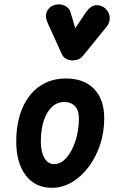

<svg xmlns="http://www.w3.org/2000/svg" viewBox="-20 -873 546 898"><path d="M223 5.5Q145 5.5 100.5 -52.8Q56 -111 56 -210.5Q56 -301 84.8 -367.5Q113.5 -434 165.8 -470Q218 -506 288.5 -506Q372.5 -506 420 -457.2Q467.5 -408.5 467.5 -319.5Q467.5 -254 447.8 -195.2Q428 -136.5 394 -91.5Q360 -46.5 315.8 -20.5Q271.5 5.5 223 5.5ZM233 -105.5Q264.5 -105.5 290.8 -135.2Q317 -165 333 -213.8Q349 -262.5 349 -320Q349 -357 330.5 -376.5Q312 -396 280.5 -396Q248 -396 223.2 -373.2Q198.5 -350.5 184.8 -308.8Q171 -267 171 -210Q171 -162 187.8 -133.8Q204.5 -105.5 233 -105.5ZM320.5 -590.5Q306 -590.5 291.5 -596.8Q277 -603 269 -620.5L204.5 -762Q188.5 -797 199.5 -819.8Q210.5 -842.5 234 -849.5Q258.5 -857 281.5 -847Q304.5 -837 310.5 -813.5L332 -741L381.5 -815Q403.5 -846.5 428.2 -848.5Q453 -850.5 472 -834Q491 -816.5 493 -792.5Q495 -768.5 479.5 -749L369 -613Q358.5 -600 346 -595.2Q333.5 -590.5 320.5 -590.5Z"/></svg>

Font: Edu AU VIC WA NT Pre SemiBold
Style: Regular
Weight: 600
Designer: Tina and Corey Anderson, Eben Sorkin, Mirko Velimirovic
Foundry: Google for Education
Version: Version 1.001